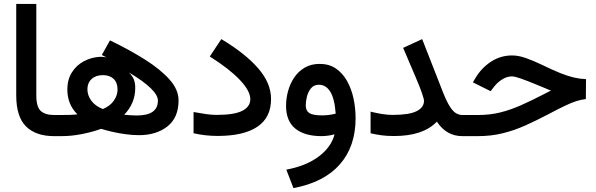

<svg xmlns="http://www.w3.org/2000/svg" viewBox="-20 -692 3032 976"><path d="M267.1 0H254.9Q162.1 0 112.3 -49.3Q62.5 -98.6 62.5 -207.5V-671.9H164.6V-207Q164.6 -148.4 187.3 -127.9Q210 -107.4 254.9 -107.4H267.1Z M539.1 -486.8Q638.2 -439 717 -389.2Q795.9 -339.4 841.8 -287.8Q887.7 -236.3 887.7 -182.1Q887.7 -94.2 831.3 -49.6Q774.9 -4.9 686.5 -4.9Q654.3 -4.9 618.4 -9.8Q582.5 -14.6 549.8 -22.2Q517.1 -29.8 494.1 -37.1Q453.1 -22 398.9 -11Q344.7 0 293.9 0H247.6V-107.4H288.1Q314 -107.4 333.3 -107.9Q352.5 -108.4 373.5 -110.8Q322.3 -161.1 322.3 -237.3Q322.3 -287.1 345.2 -323.7Q368.2 -360.4 406.2 -380.6Q444.3 -400.9 489.3 -403.3Q506.3 -403.3 520.5 -400.4L497.6 -412.6ZM635.3 -323.7Q653.3 -306.2 660.4 -288.1Q667.5 -270 667.5 -245.6Q667.5 -204.6 652.8 -170.4Q638.2 -136.2 611.3 -108.9Q626.5 -106.9 644 -106Q661.6 -105 675.8 -105Q782.7 -105 782.7 -180.7Q782.7 -235.8 635.3 -323.7ZM502.9 -137.7Q540 -153.3 558.6 -180.2Q577.1 -207 577.6 -235.8Q577.6 -272 557.6 -291Q537.6 -310.1 503.4 -310.1Q466.8 -310.1 445.6 -290.3Q424.3 -270.5 424.3 -238.3Q424.3 -208 443.8 -180.7Q463.4 -153.3 502.9 -137.7Z M963.9 -122.6Q994.6 -116.7 1025.4 -112.3Q1056.2 -107.9 1080.6 -107.9Q1171.4 -107.9 1211.9 -128.9Q1252.4 -149.9 1252.4 -187.5Q1252.4 -230 1198.7 -286.4Q1145 -342.8 1046.4 -404.8L1105 -493.2Q1226.1 -420.9 1292 -345.2Q1357.9 -269.5 1357.9 -189Q1357.9 -94.7 1288.6 -47.9Q1219.2 -1 1086.9 -1Q1053.2 -1 1022.5 -4.6Q991.7 -8.3 963.9 -14.6Z M1680.7 -9.3Q1666 -4.9 1647.2 -2.4Q1628.4 0 1614.7 0Q1528.3 0 1481.2 -38.3Q1434.1 -76.7 1434.1 -154.3Q1434.1 -191.4 1444.3 -229Q1454.6 -266.6 1475.6 -297.9Q1496.6 -329.1 1528.8 -348.1Q1561 -367.2 1605 -367.2Q1653.3 -367.2 1687.7 -343.5Q1722.2 -319.8 1744.4 -280Q1766.6 -240.2 1777.1 -191.2Q1787.6 -142.1 1787.6 -90.8Q1787.6 52.2 1707.5 143.6Q1627.4 234.9 1471.7 264.2L1435.5 170.4Q1536.6 151.4 1600.3 103.5Q1664.1 55.7 1680.7 -9.3ZM1686.5 -114.3Q1680.7 -191.4 1658.7 -226.3Q1636.7 -261.2 1601.1 -261.2Q1575.7 -261.2 1561 -243.4Q1546.4 -225.6 1540.3 -201.2Q1534.2 -176.8 1534.2 -156.7Q1534.2 -128.9 1552.5 -117.2Q1570.8 -105.5 1617.2 -105.5Q1633.8 -105.5 1651.6 -107.7Q1669.4 -109.9 1686.5 -114.3Z M1863.8 -124.5Q1893.1 -117.2 1921.4 -112.5Q1949.7 -107.9 1975.6 -107.9Q2060.5 -107.9 2097.9 -127Q2135.3 -146 2135.3 -179.2Q2135.3 -188.5 2124.8 -219.2Q2114.3 -250 2091.8 -302.2L2029.3 -448.7L2126 -493.2L2231.4 -224.1Q2250.5 -175.8 2266.6 -150.6Q2282.7 -125.5 2298.1 -116.5Q2313.5 -107.4 2330.1 -107.4H2350.6V0H2330.1Q2249.5 0 2200.7 -73.7Q2131.3 -0.5 1982.9 -0.5Q1946.3 -0.5 1918.2 -4.4Q1890.1 -8.3 1863.8 -14.6Z M2331.1 0V-107.4H2410.6Q2470.2 -107.4 2521.7 -120.1Q2573.2 -132.8 2626.5 -156.2Q2679.7 -179.7 2744.1 -212.9L2780.8 -231.9Q2771 -234.9 2757.6 -241Q2744.1 -247.1 2710 -260.7Q2660.2 -281.2 2628.4 -292.5Q2596.7 -303.7 2582.5 -303.7Q2557.6 -303.7 2533.4 -288.8Q2509.3 -273.9 2492.2 -252L2474.1 -228.5L2383.8 -273.4L2396.5 -294.9Q2427.7 -347.2 2476.3 -378.7Q2524.9 -410.2 2583 -410.2Q2615.7 -410.2 2653.8 -396.7Q2691.9 -383.3 2735.4 -362.3Q2788.6 -336.4 2826.7 -321Q2864.7 -305.7 2895.8 -298.3Q2926.8 -291 2959 -289.6L2958 -188.5Q2933.6 -185.5 2909.7 -178Q2885.7 -170.4 2852.3 -154.5Q2818.8 -138.7 2765.6 -110.4Q2706.1 -79.1 2649.9 -54Q2593.8 -28.8 2534.9 -14.4Q2476.1 0 2409.2 0Z"/></svg>

Font: Vazir Medium WOL
Style: Medium-WOL
Weight: 500
Designer: Saber Rastikerdar
Foundry: Saber Rastikerdar
Version: Version 27.0.1